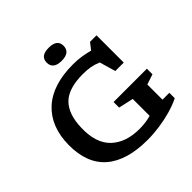

<svg xmlns="http://www.w3.org/2000/svg" viewBox="-231 -1112 1318 1318"><g transform="rotate(-45 428.0 -453.0)"><path d="M733 -112.5H799.5V-60Q755.5 -38 699.2 -22Q643 -6 582.5 2.5Q522 11 466 11Q264.5 11 160.2 -79.2Q56 -169.5 57.5 -348.5Q59.5 -523.5 165 -621Q270.5 -718.5 470 -718.5Q513.5 -718.5 551.2 -712.5Q589 -706.5 624.5 -697L662 -745H725V-480.5H643L609 -597.5Q575.5 -612 543.2 -617.8Q511 -623.5 471 -623.5Q331 -623.5 268.5 -561.2Q206 -499 202.5 -370.5Q198 -223.5 273 -152.5Q348 -81.5 480 -81.5Q507.5 -81.5 536.2 -85Q565 -88.5 592 -96.5V-260.5L484 -284.5V-338.5H807.5V-284.5L733 -259.5ZM432.5 -790Q350.5 -790 350.5 -854.5Q350.5 -917 432.5 -917Q514.5 -917 514.5 -854.5Q514.5 -790 432.5 -790Z"/></g></svg>

Font: Newsreader Caption Medium
Style: Regular
Weight: 500
Designer: Hugues Gentile
Foundry: Production Type
Version: Version 1.001